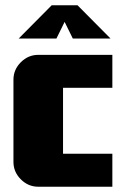

<svg xmlns="http://www.w3.org/2000/svg" viewBox="-20 -708 477 728"><path d="M51 -562 176 -688H274L399 -562H256L225 -625L194 -562ZM406 -125V0H125Q87 0 59 -28Q31 -56 31 -94V-406Q31 -444 59 -472Q87 -500 125 -500H406V-375H219V-125Z"/></svg>

Font: CostaRica
Style: Normal
Weight: 900
Version: Version 1.3